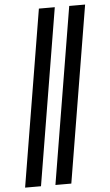

<svg xmlns="http://www.w3.org/2000/svg" viewBox="-63 -864 601 1047"><g transform="rotate(-5 237.5 -340.0)"><path d="M197 143 357 -823H444L284 143ZM31 143 191 -823H278L118 143Z"/></g></svg>

Font: Iosevka QP
Style: Bold Italic
Weight: 700
Italic angle: -9°
Designer: Belleve Invis
Foundry: Belleve Invis
Version: Version 20.0.0; ttfautohint (v1.8.4)